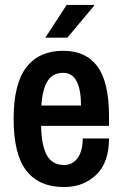

<svg xmlns="http://www.w3.org/2000/svg" viewBox="-20 -743 496 775"><path d="M238 12Q138 12 86.5 -54Q35 -120 35 -263Q35 -405 86.5 -471.5Q138 -538 235 -538Q327 -538 373.5 -474.5Q420 -411 420 -273V-235H146Q147 -158 168.5 -117.5Q190 -77 239 -77Q273 -77 293.5 -105.5Q314 -134 314 -184H420Q420 -87 368.5 -37.5Q317 12 238 12ZM147 -317H307Q307 -380 289.5 -414.5Q272 -449 235 -449Q192 -449 171.5 -415Q151 -381 147 -317ZM163 -591 249 -723H359L360 -720L252 -591Z"/></svg>

Font: Archivo Narrow SemiBold
Style: Regular
Weight: 600
Designer: Hector Gatti
Foundry: Omnibus-Type
Version: Version 3.002